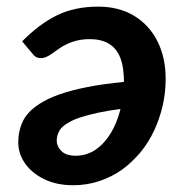

<svg xmlns="http://www.w3.org/2000/svg" viewBox="-20 -541 532 568"><path d="M270.6 -521.4Q331.4 -521.4 376.3 -494.5Q421.1 -467.6 445.6 -419.3Q470.1 -371.1 470.1 -307.4Q470.1 -287.9 467.9 -267.8Q465.7 -247.7 461.1 -227.7Q452.1 -189.2 435.7 -154.2Q419.2 -119.2 395.1 -89.7Q382.5 -75.3 369.2 -62.6Q356 -49.9 340.8 -38.9Q310.3 -17.4 273.6 -5.2Q237 7 196.3 7Q147.6 7 110.9 -10.9Q74.2 -28.8 54.1 -57.6Q34 -86.4 34 -119.8Q34 -154 47.8 -182.6Q61.6 -211.2 97 -233.8Q121 -249.4 155.4 -261.6Q189.7 -273.8 237.2 -283.2Q284.6 -292.7 346.6 -298.7Q346.6 -305.4 346.4 -312.7Q346.1 -320.1 345.5 -323.1Q342.1 -374.1 317.4 -399.7Q292.6 -425.2 245.6 -425.2Q216.6 -425.2 193.4 -416.9Q170.3 -408.6 154.5 -396.9Q145.5 -390.9 136.6 -384.3Q127.7 -377.7 118.7 -373.4Q109.7 -369 100.4 -369Q93.8 -369 87.8 -371.8Q81.8 -374.6 77.7 -380.3L45.5 -418.7Q96.6 -470.4 148.9 -495.9Q201.3 -521.4 270.6 -521.4ZM336.5 -218.6Q298.2 -213.7 268.6 -207.2Q239.1 -200.6 218 -193.8Q196.8 -187 182.5 -178.1Q163.2 -167.6 155.5 -153.9Q147.8 -140.3 147.8 -124.5Q147.8 -108.1 161.6 -94.2Q175.5 -80.3 203.5 -80.3Q236.4 -80.3 262.7 -98.2Q288.9 -116.1 307.8 -147.2Q326.6 -178.3 336.5 -218.6Z"/></svg>

Font: Aleo
Style: Italic
Weight: 400
Italic angle: -7°
Designer: Alessio Laiso
Foundry: Alessio Laiso
Version: Version 2.001;gftools[0.9.29]